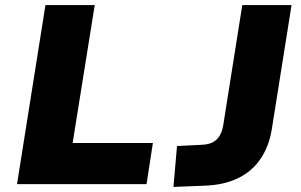

<svg xmlns="http://www.w3.org/2000/svg" viewBox="-20 -725 1185 756"><path d="M47 0 159 -705H353L266 -162H582L557 0ZM663 11 677 -150 776 -155Q801 -156 818 -165Q835 -174 845 -191Q855 -208 859 -232L934 -705H1128L1050 -215Q1039 -148 1005.5 -99Q972 -50 917.5 -23.5Q863 3 788 6Z"/></svg>

Font: Nunito Sans 6pt Black
Style: Italic
Weight: 900
Italic angle: -9°
Version: Version 3.101;gftools[0.9.27]